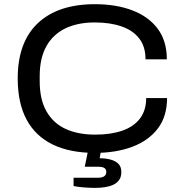

<svg xmlns="http://www.w3.org/2000/svg" viewBox="-20 -719 880 918"><path d="M434.4 12Q314.7 12 232.3 -27.9Q149.9 -67.8 107.3 -146.8Q64.7 -225.8 64.7 -344Q64.7 -517.6 161.1 -608.3Q257.5 -699 433.9 -699Q534.8 -699 612.4 -669.6Q690 -640.2 733.9 -581.8Q777.7 -523.4 777.7 -435.3H675.8Q675.8 -496.3 645.6 -535.1Q615.5 -573.9 560.9 -592.8Q506.4 -611.7 432.5 -611.7Q352.9 -611.7 293.9 -583.9Q234.8 -556 202.3 -498.9Q169.8 -441.8 169.8 -354.6V-331.1Q169.8 -242.9 202.5 -186Q235.2 -129.1 294.6 -102.2Q353.9 -75.3 435.3 -75.3Q509.4 -75.3 564.3 -94.1Q619.1 -113 649 -152Q678.9 -191.1 678.9 -250.2H778.7Q778.7 -162.2 734.4 -104.3Q690.2 -46.3 612.4 -17.2Q534.5 12 434.4 12ZM435.8 179.3Q410.1 179.3 382.5 177.2Q354.9 175.2 331.8 170.6V130.9H447.1Q466.6 130.9 477.4 124.3Q488.2 117.7 488.2 103.2Q488.2 90.6 479.2 84.4Q470.2 78.2 447.7 78.2H385.3L404.6 -16.3H465.6L456.6 37.7Q485.6 37.8 509.1 44.1Q532.6 50.5 546.3 64.3Q560.1 78.2 560.1 104.2Q560.1 126.9 549.4 141.8Q538.8 156.6 520.9 164.7Q502.9 172.7 481.1 176Q459.2 179.3 435.8 179.3Z"/></svg>

Font: Archivo SemiBold SemiExpanded
Style: Regular
Weight: 600
Width: 6
Version: Version 2.001